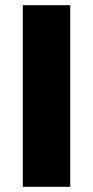

<svg xmlns="http://www.w3.org/2000/svg" viewBox="-20 -721 359 741"><path d="M68 -701H251V0H68Z"/></svg>

Font: Gontserrat
Style: Bold
Weight: 700
Designer: Julieta Ulanovsky
Foundry: Julieta Ulanovsky
Version: Version 6.001